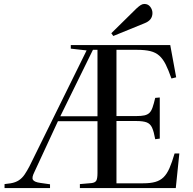

<svg xmlns="http://www.w3.org/2000/svg" viewBox="-20 -951 978 971"><path d="M3 0V-20L34 -24Q58 -28 75 -39Q92 -50 104.5 -68.5Q117 -87 129 -110L418 -696L338 -705V-723H841L871 -560L847 -554Q832 -597 818 -625Q804 -653 785.5 -669.5Q767 -686 740 -692.5Q713 -699 674 -699H569V-364H668Q695 -364 710.5 -367.5Q726 -371 735.5 -380Q745 -389 751.5 -407.5Q758 -426 765 -456L788 -458V-250L765 -247Q758 -286 749 -305.5Q740 -325 722 -332Q704 -339 668 -339H569V-24H704Q741 -24 765.5 -31Q790 -38 807 -54.5Q824 -71 837 -100.5Q850 -130 863 -175H887L869 0H384V-20L442 -25Q461 -27 467 -37.5Q473 -48 473 -76V-338H273L153 -79Q147 -67 145 -57.5Q143 -48 146.5 -42Q150 -36 159.5 -32Q169 -28 184 -26L233 -19V0ZM285 -363H473V-699H450ZM553 -769 543 -783 670 -908Q683 -920 692 -925.5Q701 -931 710 -931Q729 -931 740 -916.5Q751 -902 751 -885Q751 -867 741 -854Q731 -841 710 -833Z"/></svg>

Font: Literata 60pt
Style: Regular
Weight: 400
Designer: Latin by Veronika Burian and Jose Scaglione. Greek by Irene Vlachou. Cyrillic by Vera Evstafieva.
Foundry: TypeTogether
Version: Version 3.002